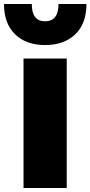

<svg xmlns="http://www.w3.org/2000/svg" viewBox="-77 -935 450 955"><path d="M147 -710.9Q53.2 -710.9 -2 -764.4Q-57.1 -817.9 -57.1 -915H81.1Q81.1 -829.1 147 -829.1Q213.9 -829.1 213.9 -915H353Q353 -817.9 297.4 -764.4Q241.7 -710.9 147 -710.9ZM40 0V-644H254.9V0Z"/></svg>

Font: Kanit ExtraBold
Style: Regular
Weight: 800
Designer: Katatrad Team
Foundry: CadsonDemak
Version: Version 1.000;PS 001.000;hotconv 1.0.88;makeotf.lib2.5.64775